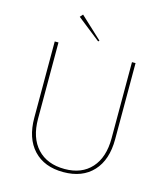

<svg xmlns="http://www.w3.org/2000/svg" viewBox="-128 -982 948 1090"><g transform="rotate(15 345.5 -436.5)"><path d="M346 -758 209 -866 224 -883 352 -764ZM108 -246V-694H130V-246Q130 -134 188 -71.5Q246 -9 349 -9Q449 -9 505.5 -71.5Q562 -134 562 -246V-694H583V-246Q583 -125 520.5 -57.5Q458 10 346 10Q234 10 171 -57.5Q108 -125 108 -246Z"/></g></svg>

Font: Cantarell Thin
Style: Regular
Weight: 100
Designer: Dave Crossland, Nikolaus Waxweiler, Florian Fecher, Jacques Le Bailly, Eben Sorkin, Alexei Vanyashin, Alexios Zavras, Em
Version: Version 0.303